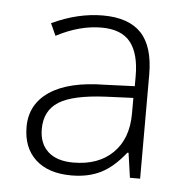

<svg xmlns="http://www.w3.org/2000/svg" viewBox="-39 -443 475 488"><g transform="rotate(5 198.5 -199.0)"><path d="M309 0 300 -63H297Q267 -25 235 -9Q203 7 160 7Q101 7 68.5 -23Q36 -53 36 -106Q36 -164 84.5 -196.5Q133 -229 225 -230L301 -233V-259Q301 -316 278 -345Q255 -374 204 -374Q148 -374 89 -343L75 -374Q141 -405 205 -405Q271 -405 303 -371Q335 -337 335 -265V0ZM162 -26Q226 -26 263 -62.5Q300 -99 300 -163V-203L230 -200Q146 -196 110.5 -173.5Q75 -151 75 -104Q75 -67 97.5 -46.5Q120 -26 162 -26Z"/></g></svg>

Font: Azad Pori Unicode
Style: Regular
Weight: 400
Designer: Abul Kalam Azad
Foundry: Lipighor Font Foundry
Version: Version 1.026;December 22, 2019;FontCreator 12.0.0.2547 64-b